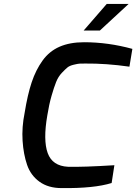

<svg xmlns="http://www.w3.org/2000/svg" viewBox="-20 -956 697 982"><path d="M408 -800 526 -936H638L491 -800ZM106 -379Q121 -472 142 -535Q163 -598 197.5 -646Q232 -694 284.5 -717Q337 -740 410 -740Q533 -740 657 -706L642 -615Q522 -632 416 -631Q395 -631 386.5 -630.5Q378 -630 357 -625Q336 -620 325 -611Q314 -602 296 -583Q278 -564 267 -536.5Q256 -509 243.5 -465.5Q231 -422 222 -366Q200 -239 224 -173Q248 -107 328 -103Q405 -101 565 -111L551 -20Q461 8 295 6Q227 6 182 -26.5Q137 -59 118.5 -113Q100 -167 95.5 -236Q91 -305 106 -379Z"/></svg>

Font: Exo
Style: Demi Bold Italic
Weight: 600
Designer: Natanael Gama
Version: Version 1